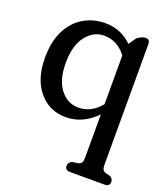

<svg xmlns="http://www.w3.org/2000/svg" viewBox="-127 -534 747 857"><g transform="rotate(20 247.0 -105.0)"><path d="M306 234.5Q281 234.5 281 213Q281 197.5 298 189L326.5 185Q338 182 342.2 174.5Q346.5 167 346.5 150V-54.5Q316.5 -23 280.2 -6Q244 11 202.5 11Q124 11 74.8 -47.8Q25.5 -106.5 25.5 -207.5Q25.5 -284.5 52.2 -337.2Q79 -390 124.8 -417Q170.5 -444 227.5 -444Q265.5 -444 297.5 -430.5Q329.5 -417 354.5 -392L379 -427.5Q391 -436.5 401 -440.2Q411 -444 418.5 -444Q438.5 -444 438.5 -421V150Q438.5 167 442.8 174.2Q447 181.5 458.5 185L476.5 189Q493.5 197.5 493.5 213Q493.5 234.5 468.5 234.5ZM120.5 -217.5Q120.5 -136.5 154.8 -92.5Q189 -48.5 241 -48.5Q302.5 -48.5 346.5 -103V-334.5Q304 -390 241 -390Q190.5 -390 155.5 -344.8Q120.5 -299.5 120.5 -217.5Z"/></g></svg>

Font: Fraunces 144pt SuperSoft
Style: Regular
Weight: 400
Version: Version 1.000;[b76b70a41]